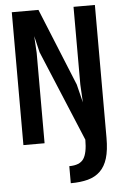

<svg xmlns="http://www.w3.org/2000/svg" viewBox="-60 -736 619 976"><g transform="rotate(-5 250.0 -248.0)"><path d="M261 111Q314 111 334 82Q354 53 354 -16L161 -479L141 -563L146 -477V-16H38V-694H174L335 -299L358 -206L353 -297V-694H462V-16Q462 47 449.5 88Q437 129 411.5 153.5Q386 178 348.5 188Q311 198 261 198Z"/></g></svg>

Font: D2Coding
Style: Bold
Weight: 700
Monospace: yes
Designer: Yong-Rak Park; Jeong-Hwan Yoon; Sang-Min Lee;
Foundry: NHN Corporation
Version: Version 1.3.2; Build 20180524